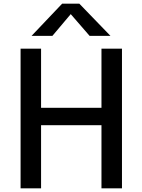

<svg xmlns="http://www.w3.org/2000/svg" viewBox="-20 -1023 773 1043"><path d="M91.8 0V-758.8H203.1V-437.5H531.2V-758.8H642.6V0H531.2V-342.8H203.1V0ZM151.4 -828.1 317.4 -1002.9H411.1L580.1 -828.1H466.8L364.3 -946.3L264.6 -828.1Z"/></svg>

Font: Gothic A1 SemiBold
Style: Regular
Weight: 600
Version: Version 2.50